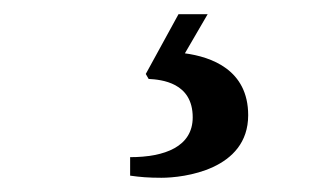

<svg xmlns="http://www.w3.org/2000/svg" viewBox="-20 -20 440 270"><path d="M163 201V227C177 229 189 230 207 230C238 230 329 219 329 142C329 78 277 60 240 55L272 0H231L185 84L189 91C207 92 251 96 251 145C251 186 212 201 163 201Z"/></svg>

Font: Lingua Franca
Style: Regular
Weight: 400
Version: Version 1.19